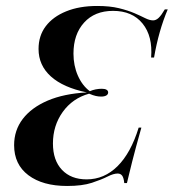

<svg xmlns="http://www.w3.org/2000/svg" viewBox="-20 -602 574 634"><path d="M201.6 12.1Q121 12.1 73.8 -23.4Q26.6 -58.9 26.6 -122.6Q26.6 -171.8 55.2 -209.3Q83.9 -246.8 137.5 -269.8Q191.1 -292.7 266.9 -296.8Q188.7 -312.9 148 -349.6Q107.3 -386.3 107.3 -440.3Q107.3 -483.9 131 -515.3Q154.8 -546.8 198.4 -564.5Q241.9 -582.3 300.8 -582.3Q342.7 -582.3 372.6 -575Q402.4 -567.7 423.8 -558.5Q445.2 -549.2 459.7 -541.9Q474.2 -534.7 485.5 -534.7Q495.2 -534.7 504 -543.1Q512.9 -551.6 524.2 -571H533.9Q504 -500.8 488.7 -412.1H479Q484.7 -482.3 450.8 -524.2Q416.9 -566.1 353.2 -566.1Q292.7 -566.1 257.7 -527.4Q222.6 -488.7 222.6 -425Q222.6 -385.5 237.1 -352.4Q251.6 -319.4 276.6 -300.8Q285.5 -304.8 296 -306.9Q306.5 -308.9 316.1 -308.9Q326.6 -308.9 331.9 -305.6Q337.1 -302.4 337.1 -296.8Q337.1 -290.3 331 -286.7Q325 -283.1 313.7 -283.1Q305.6 -283.1 296.4 -285.1Q287.1 -287.1 274.2 -292.7Q219.4 -277.4 187.1 -232.3Q154.8 -187.1 154.8 -128.2Q154.8 -72.6 184.7 -41.1Q214.5 -9.7 266.1 -9.7Q324.2 -9.7 368.1 -53.2Q412.1 -96.8 437.9 -180.6H446.8Q437.1 -145.2 429.4 -117.7Q421.8 -90.3 416.5 -68.5Q411.3 -46.8 406.9 -29.4Q402.4 -12.1 399.2 2.4H390.3Q388.7 -14.5 383.5 -21.8Q378.2 -29 368.5 -29Q354.8 -29 335.1 -19Q315.3 -8.9 283.5 1.6Q251.6 12.1 201.6 12.1Z"/></svg>

Font: Playfair 144pt
Style: Bold Italic
Weight: 700
Italic angle: -15.6°
Designer: Claus Eggers Sørensen
Foundry: Claus Eggers Sørensen
Version: Version 2.203